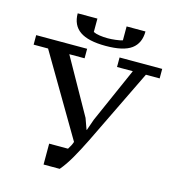

<svg xmlns="http://www.w3.org/2000/svg" viewBox="-126 -987 994 1092"><g transform="rotate(15 371.0 -440.5)"><path d="M584 -644H491V-700H742V-644H661L446 -201Q415 -138 385.5 -86.5Q356 -35 326 0H231V-123H342Q358 -147 365 -169L85 -644H0V-700H300V-644H210L393 -318L416 -254H418L441 -320ZM397 -743Q294 -743 245 -777Q196 -811 196 -881H312V-802Q326 -795 349 -791.5Q372 -788 398 -788Q417 -788 443 -791Q469 -794 484 -799V-881H595Q595 -812 548.5 -777.5Q502 -743 397 -743Z"/></g></svg>

Font: PT Serif Caption
Style: Regular
Weight: 400
Designer: A.Korolkova, O.Umpeleva, V.Yefimov
Foundry: ParaType Ltd
Version: Version 1.000W OFL